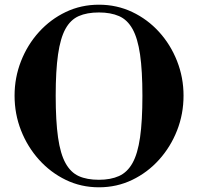

<svg xmlns="http://www.w3.org/2000/svg" viewBox="-20 -785 843 817"><path d="M401 12Q325 12 260 -19.5Q195 -51 146 -105.5Q97 -160 69.5 -230Q42 -300 42 -378Q42 -455 69.5 -525Q97 -595 146 -649Q195 -703 260 -734Q325 -765 401 -765Q477 -765 542.5 -734Q608 -703 657 -649Q706 -595 733.5 -525Q761 -455 761 -378Q761 -300 733.5 -230Q706 -160 657 -105.5Q608 -51 542.5 -19.5Q477 12 401 12ZM401 -20Q451 -20 486.5 -36Q522 -52 544 -91.5Q566 -131 576 -200.5Q586 -270 586 -377Q586 -484 576 -553Q566 -622 544 -661.5Q522 -701 486.5 -716.5Q451 -732 401 -732Q350 -732 315 -716.5Q280 -701 258.5 -662Q237 -623 227 -553.5Q217 -484 217 -378Q217 -270 227 -200Q237 -130 259 -90.5Q281 -51 315.5 -35.5Q350 -20 401 -20Z"/></svg>

Font: Libre Bodoni Medium
Style: Regular
Weight: 500
Designer: Pablo Impallari, Rodrigo Fuenzalida
Foundry: Impallari Type
Version: Version 2.005;gftools[0.9.23]